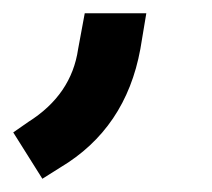

<svg xmlns="http://www.w3.org/2000/svg" viewBox="-72 -120 320 290"><path d="M-52 80 -29 64Q36 23 46 -46L56 -100H149L140 -46Q118 74 19 133L-8 150Z"/></svg>

Font: Bai Jamjuree Medium
Style: Italic
Weight: 500
Italic angle: -10°
Version: Version 1.000; ttfautohint (v1.6)